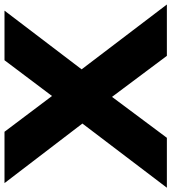

<svg xmlns="http://www.w3.org/2000/svg" viewBox="0 -808 780 875"><g transform="rotate(-90 390.5 -370.0)"><path d="M-27 0 265.5 -385 -6 -740H228L391 -523.5L554 -740H780L512.5 -388.5L808 0H574L387 -250L200.5 0Z"/></g></svg>

Font: Encode Sans Exp XBd
Style: Regular
Weight: 800
Width: 7
Designer: Multiple Designers
Foundry: Impallari Type
Version: Version 3.002; ttfautohint (v1.8.3) -l 8 -r 50 -G 200 -x 14 